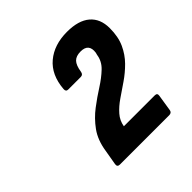

<svg xmlns="http://www.w3.org/2000/svg" viewBox="-124 -873 624 624"><g transform="rotate(-45 187.5 -561.5)"><path d="M84.9 -348.3Q73 -348.3 74.7 -360.2L83.7 -412.5Q90.3 -455.9 111.4 -484.9Q132.5 -513.9 160 -534.7Q187.5 -555.6 214.5 -572.7Q241.5 -589.8 261.2 -608.6Q280.9 -627.4 284.5 -653.1L286.5 -660.5Q291.9 -698.6 254.4 -698.6Q233.3 -698.6 222.9 -687.8Q212.5 -676.9 208.7 -651.5Q206.9 -639.5 196.3 -639.5H138.5Q127.9 -639.5 128.9 -651.5Q133.7 -711.8 171.3 -743.4Q209 -775 268.3 -775Q320.7 -775 347.9 -751.8Q375.2 -728.6 375.2 -685.1Q375.2 -645.5 362.2 -617.2Q349.2 -588.9 328.4 -567.9Q307.6 -547 283.8 -530.7Q260 -514.4 237.9 -499.3Q215.8 -484.2 200.7 -466.9Q185.6 -449.7 182 -427.2H324Q335.6 -427.2 333.6 -415.9L324.8 -359.6Q323.4 -348.3 311.4 -348.3Z"/></g></svg>

Font: Sofia Sans Condensed
Style: Italic
Weight: 400
Italic angle: -9°
Designer: Botio Nikoltchev, Ani Petrova
Foundry: lettersoup
Version: Version 4.101